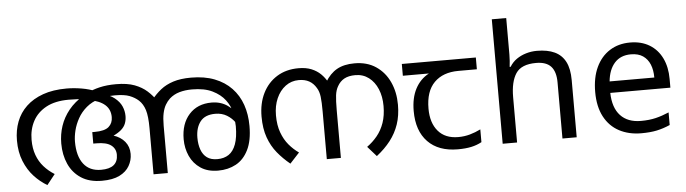

<svg xmlns="http://www.w3.org/2000/svg" viewBox="-48 -958 4173 1168"><g transform="rotate(-5 2039.0 -374.0)"><path d="M367 -566Q411 -566 458.5 -558Q506 -550 546 -533Q551 -531 558 -525.5Q565 -520 570 -518Q625 -504 655 -480Q685 -456 697.5 -427.5Q710 -399 710 -368Q710 -344 702 -323Q694 -302 674.5 -285Q655 -268 622 -253L626 -256Q670 -242 695.5 -211Q721 -180 721 -136Q721 -97 701.5 -63Q682 -29 641 -8.5Q600 12 533 12Q457 12 406.5 -21Q356 -54 331 -110Q306 -166 306 -235Q306 -291 323 -342Q340 -393 375.5 -437Q411 -481 468 -515Q473 -518 478 -521Q483 -524 488 -527Q524 -545 568 -555.5Q612 -566 669 -566Q737 -566 782 -549Q827 -532 857.5 -504.5Q888 -477 910 -444L936 -247V0H849V-281Q849 -355 837 -393Q825 -431 800 -454Q778 -474 746 -486.5Q714 -499 657 -499Q630 -499 605.5 -495.5Q581 -492 561 -486Q514 -472 481 -444Q448 -416 428 -380Q408 -344 399 -307.5Q390 -271 390 -239Q390 -151 427 -103Q464 -55 534 -55Q586 -55 611.5 -76Q637 -97 637 -138Q637 -175 608.5 -196.5Q580 -218 519 -218H500V-288H514Q576 -288 601 -310Q626 -332 626 -369Q626 -416 593.5 -444.5Q561 -473 497 -484Q458 -494 428 -495.5Q398 -497 374 -497Q291 -497 236.5 -467.5Q182 -438 155 -387.5Q128 -337 128 -273Q128 -221 143 -180Q158 -139 185.5 -108Q213 -77 250 -54L200 9Q157 -16 120.5 -55.5Q84 -95 61.5 -150.5Q39 -206 39 -277Q39 -339 59 -391.5Q79 -444 120 -483Q161 -522 222.5 -544Q284 -566 367 -566ZM1243 12Q1179 12 1136 -17Q1093 -46 1071.5 -93.5Q1050 -141 1050 -196Q1050 -291 1101 -347.5Q1152 -404 1238 -404Q1294 -404 1335.5 -375Q1377 -346 1401 -301Q1425 -256 1427 -206L1402 -209Q1395 -240 1375.5 -268.5Q1356 -297 1325.5 -315.5Q1295 -334 1255 -334Q1192 -334 1163 -296.5Q1134 -259 1134 -198Q1134 -157 1145.5 -125Q1157 -93 1181 -75.5Q1205 -58 1244 -58Q1285 -58 1313.5 -77Q1342 -96 1357.5 -138Q1373 -180 1373 -248Q1373 -259 1371.5 -271.5Q1370 -284 1368 -298Q1367 -306 1366 -316Q1365 -326 1363 -335Q1355 -373 1327.5 -409.5Q1300 -446 1251 -470Q1202 -494 1127 -494Q1084 -494 1049.5 -484Q1015 -474 989 -451Q973 -436 961 -415.5Q949 -395 942.5 -365Q936 -335 936 -289V-204L884 -454Q909 -486 941 -511.5Q973 -537 1018 -551.5Q1063 -566 1127 -566Q1209 -566 1270.5 -542Q1332 -518 1373.5 -474.5Q1415 -431 1435.5 -372Q1456 -313 1456 -242Q1456 -153 1428 -96.5Q1400 -40 1352 -14Q1304 12 1243 12Z M1783 -566Q1829 -566 1862 -552.5Q1895 -539 1918 -516.5Q1941 -494 1957 -465L1944 -466Q1975 -518 2018 -542Q2061 -566 2125 -566Q2202 -566 2256 -529.5Q2310 -493 2338.5 -431Q2367 -369 2367 -292Q2367 -226 2349 -173Q2331 -120 2296.5 -75.5Q2262 -31 2212 8L2158 -53Q2193 -78 2220.5 -111.5Q2248 -145 2263.5 -189.5Q2279 -234 2279 -292Q2279 -350 2260 -395.5Q2241 -441 2206 -467.5Q2171 -494 2124 -494Q2083 -494 2056.5 -479.5Q2030 -465 2014 -436Q2001 -414 1997 -382Q1993 -350 1993 -291V0H1907V-291Q1907 -348 1903 -381Q1899 -414 1885 -436Q1868 -465 1842 -479.5Q1816 -494 1779 -494Q1733 -494 1697.5 -467.5Q1662 -441 1642 -395.5Q1622 -350 1622 -292Q1622 -232 1638.5 -187Q1655 -142 1682 -110Q1709 -78 1742 -55L1684 8Q1641 -27 1607 -68.5Q1573 -110 1553.5 -164.5Q1534 -219 1534 -292Q1534 -373 1564.5 -434.5Q1595 -496 1651 -531Q1707 -566 1783 -566Z M2707 10Q2589 10 2524 -57Q2459 -124 2459 -245Q2459 -325 2488 -380.5Q2517 -436 2571 -465H2412V-537H2864V-465H2751Q2657 -465 2603.5 -411.5Q2550 -358 2550 -252Q2550 -165 2593 -114.5Q2636 -64 2716 -64Q2753 -64 2787 -73.5Q2821 -83 2853 -99V-21Q2824 -5 2789 2.5Q2754 10 2707 10Z M3069 -537Q3069 -518 3067.5 -498Q3066 -478 3064 -462H3070Q3087 -490 3113 -508Q3139 -526 3171 -535.5Q3203 -545 3237 -545Q3302 -545 3345.5 -524.5Q3389 -504 3411 -461Q3433 -418 3433 -349V0H3346V-343Q3346 -408 3317 -440Q3288 -472 3226 -472Q3136 -472 3102.5 -421.5Q3069 -371 3069 -277V0H2981V-760H3069Z M3806 -546Q3875 -546 3924.5 -516Q3974 -486 4000.5 -431.5Q4027 -377 4027 -304V-251H3660Q3662 -160 3706.5 -112.5Q3751 -65 3831 -65Q3882 -65 3921.5 -74.5Q3961 -84 4003 -102V-25Q3962 -7 3922 1.5Q3882 10 3827 10Q3751 10 3692.5 -21Q3634 -52 3601.5 -113.5Q3569 -175 3569 -264Q3569 -352 3598.5 -415Q3628 -478 3681.5 -512Q3735 -546 3806 -546ZM3805 -474Q3742 -474 3705.5 -433.5Q3669 -393 3662 -321H3935Q3935 -367 3921 -401Q3907 -435 3878.5 -454.5Q3850 -474 3805 -474Z"/></g></svg>

Font: lmalayalam05
Style: Book
Weight: 400
Designer: Jelle Bosma - Monotype Design Team
Foundry: Monotype Imaging Inc.
Version: Version 2.003